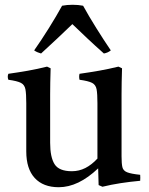

<svg xmlns="http://www.w3.org/2000/svg" viewBox="-20 -772 623 804"><path d="M226 12Q161 12 125.5 -26.5Q90 -65 90 -138V-340Q90 -379 86.5 -398Q83 -417 67.5 -425Q52 -433 15 -438Q10 -451 15 -463Q58 -469 97.5 -476Q137 -483 177 -493L192 -486Q191 -455 190.5 -427.5Q190 -400 190 -376V-174Q190 -114 208.5 -84.5Q227 -55 281 -55Q311 -55 337.5 -68.5Q364 -82 388 -108V-340Q388 -379 384.5 -398Q381 -417 365.5 -425Q350 -433 313 -438Q310 -451 313 -463Q356 -469 395.5 -476Q435 -483 476 -493L491 -486Q490 -455 489.5 -427.5Q489 -400 489 -376V-117Q489 -87 492.5 -72Q496 -57 512.5 -50.5Q529 -44 567 -40Q568 -28 567 -15Q524 -11 485 -5Q446 1 409 10L393 3L391 -67Q308 12 226 12ZM283 -671Q253 -642 220 -611Q187 -580 152 -548Q145 -550 137.5 -553Q130 -556 123 -561Q152 -602 184.5 -654Q217 -706 240 -748Q250 -750 261 -751Q272 -752 284 -752Q296 -752 307 -751Q318 -750 328 -748Q351 -706 383.5 -654Q416 -602 444 -561Q432 -551 415 -548Q379 -580 346 -611Q313 -642 283 -671Z"/></svg>

Font: Tiro Devanagari Sanskrit
Style: Regular
Weight: 400
Designer: Devanagari: John Hudson & Fiona Ross. Latin: John Hudson.
Foundry: Tiro Typeworks Ltd.
Version: Version 1.52